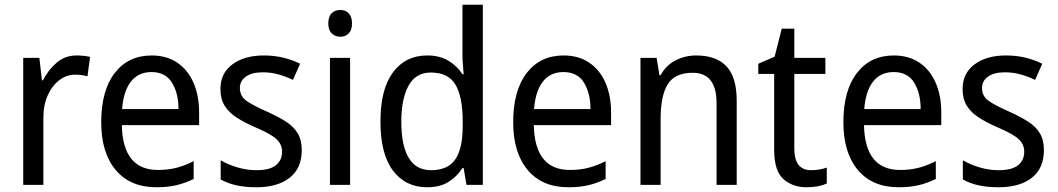

<svg xmlns="http://www.w3.org/2000/svg" viewBox="-20 -780 4465 810"><path d="M303 -546Q317 -546 332 -544.5Q347 -543 360 -540L349 -458Q325 -465 297 -465Q261 -465 230.5 -442Q200 -419 181.5 -378Q163 -337 163 -284V0H78V-536H146L157 -441H161Q184 -486 219.5 -516Q255 -546 303 -546Z M620 -546Q683 -546 728 -515.5Q773 -485 796.5 -430.5Q820 -376 820 -306V-252H494Q498 -63 646 -63Q689 -63 724 -72Q759 -81 797 -100V-25Q760 -7 723.5 1.5Q687 10 640 10Q529 10 468 -63Q407 -136 407 -264Q407 -398 464 -472Q521 -546 620 -546ZM619 -476Q564 -476 532.5 -436Q501 -396 495 -320H733Q733 -387 705.5 -431.5Q678 -476 619 -476Z M1253 -147Q1253 -70 1202 -30Q1151 10 1062 10Q1013 10 976 1.5Q939 -7 911 -23V-104Q939 -87 979.5 -74.5Q1020 -62 1062 -62Q1118 -62 1144 -83Q1170 -104 1170 -140Q1170 -171 1146.5 -193Q1123 -215 1057 -243Q1011 -263 978.5 -284Q946 -305 928 -333.5Q910 -362 910 -405Q910 -471 960.5 -508.5Q1011 -546 1093 -546Q1136 -546 1174 -537Q1212 -528 1246 -511L1216 -443Q1187 -457 1155 -466Q1123 -475 1089 -475Q1043 -475 1017.5 -457Q992 -439 992 -409Q992 -375 1018.5 -355.5Q1045 -336 1111 -307Q1155 -287 1187 -266.5Q1219 -246 1236 -217.5Q1253 -189 1253 -147Z M1416 -738Q1437 -738 1451 -724Q1465 -710 1465 -681Q1465 -653 1451 -639Q1437 -625 1416 -625Q1394 -625 1379.5 -639Q1365 -653 1365 -681Q1365 -710 1379 -724Q1393 -738 1416 -738ZM1457 -536V0H1372V-536Z M1782 10Q1691 10 1638 -60Q1585 -130 1585 -267Q1585 -404 1638 -475Q1691 -546 1782 -546Q1835 -546 1871.5 -524Q1908 -502 1931 -467H1936Q1935 -484 1933 -506.5Q1931 -529 1931 -545V-760H2017V0H1948L1936 -71H1931Q1908 -35 1872 -12.5Q1836 10 1782 10ZM1798 -62Q1870 -62 1901 -108Q1932 -154 1932 -248V-269Q1932 -370 1902 -422Q1872 -474 1797 -474Q1734 -474 1703.5 -418.5Q1673 -363 1673 -266Q1673 -167 1704 -114.5Q1735 -62 1798 -62Z M2358 -546Q2421 -546 2466 -515.5Q2511 -485 2534.5 -430.5Q2558 -376 2558 -306V-252H2232Q2236 -63 2384 -63Q2427 -63 2462 -72Q2497 -81 2535 -100V-25Q2498 -7 2461.5 1.5Q2425 10 2378 10Q2267 10 2206 -63Q2145 -136 2145 -264Q2145 -398 2202 -472Q2259 -546 2358 -546ZM2357 -476Q2302 -476 2270.5 -436Q2239 -396 2233 -320H2471Q2471 -387 2443.5 -431.5Q2416 -476 2357 -476Z M2917 -546Q3002 -546 3045 -500Q3088 -454 3088 -355V0H3003V-345Q3003 -473 2902 -473Q2827 -473 2797 -424.5Q2767 -376 2767 -278V0H2682V-536H2750L2762 -463H2767Q2790 -505 2830.5 -525.5Q2871 -546 2917 -546Z M3402 -62Q3419 -62 3437 -65Q3455 -68 3468 -73V-6Q3434 10 3383 10Q3324 10 3285 -24.5Q3246 -59 3246 -148V-468H3179V-511L3248 -541L3278 -659H3331V-536H3462V-468H3331V-153Q3331 -62 3402 -62Z M3751 -546Q3814 -546 3859 -515.5Q3904 -485 3927.5 -430.5Q3951 -376 3951 -306V-252H3625Q3629 -63 3777 -63Q3820 -63 3855 -72Q3890 -81 3928 -100V-25Q3891 -7 3854.5 1.5Q3818 10 3771 10Q3660 10 3599 -63Q3538 -136 3538 -264Q3538 -398 3595 -472Q3652 -546 3751 -546ZM3750 -476Q3695 -476 3663.5 -436Q3632 -396 3626 -320H3864Q3864 -387 3836.5 -431.5Q3809 -476 3750 -476Z M4384 -147Q4384 -70 4333 -30Q4282 10 4193 10Q4144 10 4107 1.5Q4070 -7 4042 -23V-104Q4070 -87 4110.5 -74.5Q4151 -62 4193 -62Q4249 -62 4275 -83Q4301 -104 4301 -140Q4301 -171 4277.5 -193Q4254 -215 4188 -243Q4142 -263 4109.5 -284Q4077 -305 4059 -333.5Q4041 -362 4041 -405Q4041 -471 4091.5 -508.5Q4142 -546 4224 -546Q4267 -546 4305 -537Q4343 -528 4377 -511L4347 -443Q4318 -457 4286 -466Q4254 -475 4220 -475Q4174 -475 4148.5 -457Q4123 -439 4123 -409Q4123 -375 4149.5 -355.5Q4176 -336 4242 -307Q4286 -287 4318 -266.5Q4350 -246 4367 -217.5Q4384 -189 4384 -147Z"/></svg>

Font: Noto Sans Khmer SemiCondensed
Style: Regular
Weight: 400
Width: 4
Designer: Danh Hong and the Monotype Design Team
Foundry: Monotype Imaging Inc.
Version: Version 2.004; ttfautohint (v1.8.4.7-5d5b)